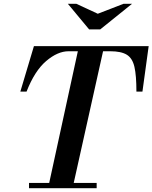

<svg xmlns="http://www.w3.org/2000/svg" viewBox="-20 -999 809 1019"><path d="M235 0 399 -754H533L365 0ZM134 0V-28H493V0ZM88 -513 160 -754H769L736 -513H704Q704 -598 693.5 -644Q683 -690 653 -708.5Q623 -727 565 -727H344Q286 -727 225 -675Q164 -623 121 -513ZM453 -843 340 -979H385L499 -926L636 -979H681L512 -843Z"/></svg>

Font: Libre Bodoni Medium
Style: Italic
Weight: 500
Italic angle: -13°
Designer: Pablo Impallari, Rodrigo Fuenzalida
Foundry: Impallari Type
Version: Version 2.005;gftools[0.9.23]